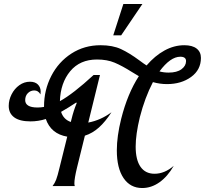

<svg xmlns="http://www.w3.org/2000/svg" viewBox="-20 -938 1033 968"><path d="M685 -347Q664 -260 664 -199Q664 -132 688.5 -97Q713 -62 759 -62Q810 -62 856 -102Q825 -48 784 -19Q743 10 697 10Q637 10 603 -40Q569 -90 569 -180Q569 -251 591 -339Q623 -466 680 -554L645 -575Q596 -606 558 -622Q520 -638 469 -638Q383 -638 334 -579Q285 -520 282 -428Q349 -465 452 -560H484L425 -320Q488 -332 542 -372Q511 -324 478.5 -295Q446 -266 408 -254L368 -92Q355 -38 355 -14Q355 -6 357 0H245Q256 -14 263 -32Q270 -50 280 -92L319 -249Q237 -263 211 -338Q173 -326 134 -326Q79 -326 51.5 -346.5Q24 -367 24 -404Q24 -434 38.5 -462.5Q53 -491 77.5 -508.5Q102 -526 131 -526Q157 -526 171 -512Q185 -498 185 -476Q185 -467 184 -462Q173 -482 153 -482Q134 -482 120.5 -468.5Q107 -455 107 -433Q107 -415 122.5 -405.5Q138 -396 169 -396Q186 -396 202 -399V-401Q202 -484 238.5 -555Q275 -626 340 -668Q405 -710 487 -710Q548 -710 590 -690.5Q632 -671 682 -634Q706 -616 719 -608Q761 -657 809.5 -683.5Q858 -710 909 -710Q950 -710 971.5 -693Q993 -676 993 -646Q993 -586 943.5 -550Q894 -514 822 -514Q786 -514 751 -524Q710 -445 685 -347ZM784 -578Q805 -572 830 -572Q872 -572 895 -589Q918 -606 918 -630Q918 -652 889 -652Q839 -652 784 -578ZM364 -421Q328 -397 288 -374Q300 -336 337 -323L340 -335Q351 -381 367 -419ZM602 -918H698L591 -760H551Z"/></svg>

Font: Srisakdi
Style: Bold
Weight: 700
Designer: Cadson Demak Co.,Ltd.
Foundry: Cadson Demak Co.,Ltd.
Version: Version 1.000